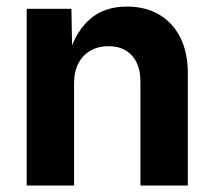

<svg xmlns="http://www.w3.org/2000/svg" viewBox="-20 -573 662 593"><path d="M208.8 -316.1V0H62.4V-545.9H200.6L203 -409.6H194.2Q215.7 -477.9 259.4 -515.3Q303.2 -552.7 372.3 -552.7Q429.1 -552.7 471.3 -528.1Q513.4 -503.4 536.8 -457.3Q560.1 -411.3 560.1 -347.2V0H413.7V-321.7Q413.7 -372.5 387.4 -401.5Q361.2 -430.4 314.9 -430.4Q284 -430.4 260 -416.9Q236 -403.3 222.4 -377.9Q208.8 -352.4 208.8 -316.1Z"/></svg>

Font: Adwaita Sans
Style: Regular
Weight: 400
Designer: Rasmus Andersson
Foundry: rsms
Version: Version 4.001;git-9221beed3